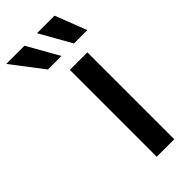

<svg xmlns="http://www.w3.org/2000/svg" viewBox="-353 -800 844 844"><g transform="rotate(-45 68.5 -378.0)"><path d="M68.8 0V-540H177.7V0ZM163.6 -609.4 80.6 -756.3H189.9L246.6 -609.4ZM2 -609.4 -110.4 -756.3H2.9L85.9 -609.4Z"/></g></svg>

Font: V-Inter
Style: Medium-500
Weight: 500
Designer: Rasmus Andersson
Foundry: rsms
Version: Version 4.000;git-4146feb